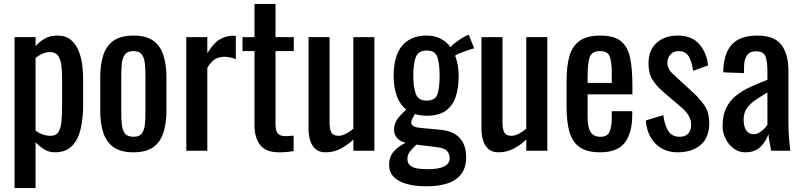

<svg xmlns="http://www.w3.org/2000/svg" viewBox="-20 -767 4081 977"><path d="M54 190V-578H161V-532Q180 -554 207 -570Q234 -586 271 -586Q316 -586 342.5 -562.5Q369 -539 382 -503.5Q395 -468 399 -431.5Q403 -395 403 -369V-229Q403 -168 391 -113.5Q379 -59 347.5 -25.5Q316 8 259 8Q228 8 204 -7.5Q180 -23 161 -43V190ZM238 -76Q266 -76 278 -96.5Q290 -117 293 -152Q296 -187 296 -229V-369Q296 -405 292 -435.5Q288 -466 275 -484Q262 -502 234 -502Q213 -502 194 -493Q175 -484 161 -472V-102Q176 -91 195 -83.5Q214 -76 238 -76Z M659 8Q595 8 558 -18Q521 -44 505.5 -92Q490 -140 490 -205V-373Q490 -438 505.5 -486Q521 -534 558 -560Q595 -586 659 -586Q723 -586 759.5 -560Q796 -534 811.5 -486Q827 -438 827 -373V-205Q827 -140 811.5 -92Q796 -44 759.5 -18Q723 8 659 8ZM659 -71Q690 -71 702.5 -89Q715 -107 717.5 -136.5Q720 -166 720 -198V-379Q720 -412 717.5 -441Q715 -470 702.5 -488.5Q690 -507 659 -507Q628 -507 615 -488.5Q602 -470 599.5 -441Q597 -412 597 -379V-198Q597 -166 599.5 -136.5Q602 -107 615 -89Q628 -71 659 -71Z M928 0V-578H1035V-496Q1067 -549 1099 -567Q1131 -585 1163 -585Q1167 -585 1170.5 -585Q1174 -585 1180 -584V-466Q1168 -471 1152.5 -474.5Q1137 -478 1121 -478Q1096 -478 1075.5 -466.5Q1055 -455 1035 -422V0Z M1400 8Q1332 8 1303.5 -29.5Q1275 -67 1275 -130V-507H1214V-578H1275V-747H1382V-578H1475V-507H1382V-137Q1382 -103 1393 -88.5Q1404 -74 1435 -74Q1443 -74 1453.5 -75Q1464 -76 1474 -77V2Q1454 5 1437 6.5Q1420 8 1400 8Z M1637 8Q1603 8 1584 -10Q1565 -28 1557.5 -55Q1550 -82 1550 -110V-578H1657V-142Q1657 -111 1666 -93.5Q1675 -76 1703 -76Q1721 -76 1740.5 -86.5Q1760 -97 1778 -112V-578H1885V0H1778V-57Q1750 -30 1714.5 -11Q1679 8 1637 8Z M2147 181Q2094 181 2051.5 169.5Q2009 158 1984.5 134Q1960 110 1960 71Q1960 30 1985 2.5Q2010 -25 2044 -40Q2014 -48 1999.5 -66Q1985 -84 1985 -105Q1985 -137 2001.5 -160Q2018 -183 2047 -210Q2014 -236 1998.5 -280.5Q1983 -325 1983 -381Q1983 -482 2026 -534Q2069 -586 2151 -586Q2192 -586 2222.5 -570Q2253 -554 2273 -527Q2284 -541 2310 -559.5Q2336 -578 2365 -591L2393 -521Q2380 -518 2359.5 -511Q2339 -504 2320.5 -496.5Q2302 -489 2296 -484Q2314 -438 2314 -378Q2314 -319 2298.5 -273.5Q2283 -228 2247.5 -203Q2212 -178 2151 -178Q2118 -178 2092 -187Q2086 -178 2079.5 -166Q2073 -154 2073 -143Q2073 -120 2121 -116L2218 -107Q2352 -95 2352 34Q2352 107 2301.5 144Q2251 181 2147 181ZM2151 -255Q2195 -255 2206 -287.5Q2217 -320 2217 -381Q2217 -441 2206 -475.5Q2195 -510 2152 -510Q2109 -510 2096 -476.5Q2083 -443 2083 -381Q2083 -326 2095.5 -290.5Q2108 -255 2151 -255ZM2053 42Q2053 68 2075.5 81Q2098 94 2156 94Q2268 94 2268 38Q2268 12 2251.5 -2Q2235 -16 2188 -20L2099 -31Q2081 -14 2067 3Q2053 20 2053 42Z M2517 8Q2483 8 2464 -10Q2445 -28 2437.5 -55Q2430 -82 2430 -110V-578H2537V-142Q2537 -111 2546 -93.5Q2555 -76 2583 -76Q2601 -76 2620.5 -86.5Q2640 -97 2658 -112V-578H2765V0H2658V-57Q2630 -30 2594.5 -11Q2559 8 2517 8Z M3034 8Q2966 8 2929 -18.5Q2892 -45 2877.5 -96.5Q2863 -148 2863 -223V-355Q2863 -432 2878 -483Q2893 -534 2930.5 -560Q2968 -586 3034 -586Q3107 -586 3141.5 -556Q3176 -526 3187 -469.5Q3198 -413 3198 -334V-287H2970V-171Q2970 -119 2985.5 -95Q3001 -71 3035 -71Q3071 -71 3082 -97Q3093 -123 3093 -166V-201H3197V-179Q3197 -92 3160 -42Q3123 8 3034 8ZM2970 -345H3093V-397Q3093 -450 3083 -478.5Q3073 -507 3033 -507Q2994 -507 2982 -479Q2970 -451 2970 -376Z M3429 8Q3358 8 3315 -36.5Q3272 -81 3266 -154L3355 -181Q3363 -126 3382 -98.5Q3401 -71 3438 -71Q3467 -71 3482 -87.5Q3497 -104 3497 -132Q3497 -178 3450 -218L3351 -303Q3321 -329 3300.5 -361Q3280 -393 3280 -444Q3280 -512 3321 -549Q3362 -586 3429 -586Q3501 -586 3539 -541.5Q3577 -497 3583 -434L3507 -407Q3501 -452 3485 -479.5Q3469 -507 3433 -507Q3407 -507 3391.5 -489.5Q3376 -472 3376 -448Q3376 -433 3382.5 -418.5Q3389 -404 3405 -390L3507 -296Q3538 -268 3563.5 -232Q3589 -196 3589 -140Q3589 -66 3544.5 -29Q3500 8 3429 8Z M3773 8Q3739 8 3713 -11.5Q3687 -31 3672 -61.5Q3657 -92 3657 -126Q3657 -180 3675 -217Q3693 -254 3724.5 -279.5Q3756 -305 3797.5 -324Q3839 -343 3885 -361V-402Q3885 -455 3875 -480.5Q3865 -506 3827 -506Q3794 -506 3780 -484Q3766 -462 3766 -424V-395L3660 -399Q3662 -495 3704 -540.5Q3746 -586 3834 -586Q3920 -586 3956 -539Q3992 -492 3992 -403V-139Q3992 -99 3995 -63.5Q3998 -28 4002 0H3904Q3901 -16 3896.5 -40.5Q3892 -65 3890 -85Q3880 -51 3851.5 -21.5Q3823 8 3773 8ZM3815 -84Q3831 -84 3845 -93Q3859 -102 3870 -113.5Q3881 -125 3885 -132V-296Q3852 -277 3824.5 -258.5Q3797 -240 3780.5 -216.5Q3764 -193 3764 -159Q3764 -124 3777 -104Q3790 -84 3815 -84Z"/></svg>

Font: Oswald
Style: Regular
Weight: 400
Designer: Vernon Adams
Foundry: Vernon Adams
Version: Version 4.103; ttfautohint (v1.8.3)